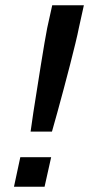

<svg xmlns="http://www.w3.org/2000/svg" viewBox="-20 -708 338 728"><path d="M96 -209Q100 -240 106.5 -282Q113 -324 120.5 -370.5Q128 -417 135 -462Q142 -507 148.5 -544Q155 -581 159 -602L178 -688H298L279 -602Q275 -581 266 -544Q257 -507 245.5 -462Q234 -417 221.5 -370.5Q209 -324 197.5 -282Q186 -240 177 -209ZM33 0 57 -112H174L149 0Z"/></svg>

Font: Saira Thin Medium
Style: Italic
Weight: 500
Italic angle: -12°
Version: Version 1.101